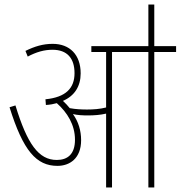

<svg xmlns="http://www.w3.org/2000/svg" viewBox="-20 -825 795 845"><path d="M337 -208C337 -250 325 -290 301 -323C321 -318 345 -317 368 -317C393 -317 422 -319 447 -325V0H473V-596H633V0H659V-596H755V-622H659V-805H633V-622H382V-596H447V-352C420 -345 390 -343 363 -343C341 -343 314 -344 287 -349C278 -360 268 -371 257 -381C308 -403 335 -445 335 -502C335 -584 287 -632 212 -632C169 -632 133 -621 92 -601L102 -576C140 -596 174 -606 211 -606C276 -606 308 -568 308 -503C308 -437 270 -397 180 -388L182 -363C200 -364 216 -367 230 -371C276 -330 310 -276 310 -210C310 -146 277 -121 230 -121C150 -121 100 -191 48 -361L22 -353C82 -161 140 -95 233 -95C286 -95 337 -127 337 -208Z"/></svg>

Font: Noto Sans Condensed Thin
Style: Regular
Weight: 100
Width: 3
Designer: Monotype Design Team
Foundry: Monotype Imaging Inc.
Version: Version 2.013